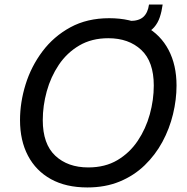

<svg xmlns="http://www.w3.org/2000/svg" viewBox="-20 -812 824 844"><path d="M68 -284Q68 -362 92.5 -441Q117 -520 166.5 -586Q216 -652 289.5 -692Q363 -732 460 -732Q554 -732 620 -695.5Q686 -659 721 -592.5Q756 -526 756 -436Q756 -374 740.5 -310Q725 -246 694 -188.5Q663 -131 616 -85.5Q569 -40 506 -14Q443 12 364 12Q270 12 204 -24.5Q138 -61 103 -127.5Q68 -194 68 -284ZM168 -284Q168 -179 223 -127.5Q278 -76 368 -76Q442 -76 496 -108Q550 -140 585.5 -193Q621 -246 638.5 -309.5Q656 -373 656 -436Q656 -541 601 -592.5Q546 -644 456 -644Q383 -644 328.5 -612Q274 -580 238.5 -527Q203 -474 185.5 -410.5Q168 -347 168 -284ZM544 -652 552 -720Q591 -720 610.5 -738Q630 -756 635 -792H695Q691 -762 682.5 -736.5Q674 -711 657.5 -692Q641 -673 613.5 -662.5Q586 -652 544 -652Z"/></svg>

Font: Kufam
Style: Italic
Weight: 400
Italic angle: -11°
Designer: Artur Schmal
Foundry: Original Type
Version: Version 1.301; ttfautohint (v1.8.3)